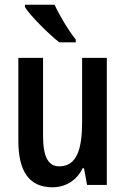

<svg xmlns="http://www.w3.org/2000/svg" viewBox="-20 -786 535 816"><path d="M232 -606H302V-618C271 -656 229 -727 212 -766H86V-756C107 -721 185 -643 232 -606ZM203 10C259 10 307 -20 331 -71H337L350 0H434V-540H329V-269C329 -155 308 -79 232 -79C184 -79 163 -121 163 -209V-540H58V-187C58 -54 107 10 203 10Z"/></svg>

Font: Kathrein 67 Medium Condensed
Style: Regular
Weight: 500
Width: 3
Designer: Lazydogs Typefoundry, based on Open Sans by Ascender Corporation
Foundry: Lazydogs Typefoundry
Version: Version 1.003;PS 001.003;hotconv 1.0.88;makeotf.lib2.5.64775